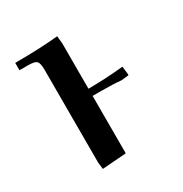

<svg xmlns="http://www.w3.org/2000/svg" viewBox="-116 -535 601 631"><g transform="rotate(-30 184.5 -219.5)"><path d="M22 -411.1V-439Q115.2 -439 185.1 -445.8L188 -418V-245.1Q251 -245.1 320.8 -252L324.2 -224.1V-217.8L295.9 -214.8Q266.1 -217.8 219.2 -217.8H188V0L97.2 6.8L94.2 -19V-371.1Q94.2 -396 87.2 -403.6Q80.1 -411.1 55.2 -411.1Z"/></g></svg>

Font: Dihjauti S
Style: Bold
Weight: 700
Designer: T. Christopher White
Version: Version 3.0.0